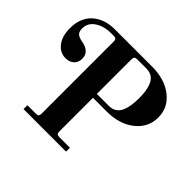

<svg xmlns="http://www.w3.org/2000/svg" viewBox="-162 -921 1130 1130"><g transform="rotate(45 403.0 -356.0)"><path d="M397.9 -368.2H497.1Q524.4 -368.2 543.5 -380.1Q562.5 -392.1 572.8 -414.6Q583 -437 587.4 -463.9Q591.8 -490.7 591.8 -525.9Q591.8 -561 587.4 -587.4Q583 -613.8 572.8 -635.5Q562.5 -657.2 543.5 -668.7Q524.4 -680.2 497.1 -680.2H421.9Q408.2 -680.2 403.1 -674.8Q397.9 -669.4 397.9 -655.8ZM204.1 -711.9H512.2Q618.7 -711.9 685.3 -660.2Q752 -608.4 752 -525.9Q752 -442.9 685.1 -389.4Q618.2 -335.9 512.2 -335.9H397.9V-56.2Q397.9 -42.5 403.1 -37.4Q408.2 -32.2 421.9 -32.2H509.8V0H155.8V-32.2H226.1Q239.7 -32.2 244.9 -37.4Q250 -42.5 250 -56.2V-655.8Q250 -669.4 244.9 -674.8Q239.7 -680.2 226.1 -680.2H204.1Q145.5 -680.2 104.7 -653.1Q64 -626 64 -579.1Q64 -564 68.1 -553.7Q72.3 -543.5 81.3 -537.8Q90.3 -532.2 98.9 -529.3Q107.4 -526.4 122.1 -523.9Q190.9 -510.7 190.9 -454.1Q190.9 -423.3 171.1 -404.8Q151.4 -386.2 119.1 -386.2Q72.8 -386.2 42.5 -424.8Q12.2 -463.4 12.2 -529.8Q12.2 -617.2 65.4 -664.6Q118.7 -711.9 204.1 -711.9Z"/></g></svg>

Font: Flanker Steampunk
Style: Bold
Weight: 700
Designer: Alexey Kryukov, Leonardo Di Lena
Foundry: Alexey Kryukov, Leonardo Di Lena
Version: 1.210